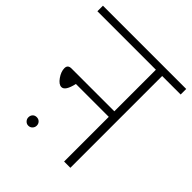

<svg xmlns="http://www.w3.org/2000/svg" viewBox="-199 -819 954 954"><g transform="rotate(45 277.5 -342.0)"><path d="M570 -645H440V0H396V-314H165Q151 -252 125 -252Q106 -252 87.5 -278.5Q69 -305 69 -329Q69 -353 95 -353H396V-645H-15V-684H570ZM115 -30Q115 -43 123 -51.5Q131 -60 144 -60Q157 -60 165.5 -51.5Q174 -43 174 -30Q174 -18 165.5 -9Q157 0 144 0Q132 0 123.5 -9Q115 -18 115 -30Z"/></g></svg>

Font: FiraGO ExtraLight
Style: Regular
Weight: 200
Designer: bBox Type
Foundry: bBox Type GmbH
Version: Version 1.001